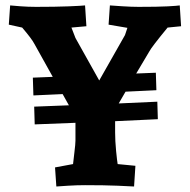

<svg xmlns="http://www.w3.org/2000/svg" viewBox="-20 -677 694 702"><path d="M400.9 -192.9Q400.9 -162.1 404.5 -125Q408.2 -87.9 410.2 -77.1L475.1 -70.8L470.2 4.9Q458 3.9 409.9 2Q361.8 0 291 0Q262.2 0 229 2Q195.8 3.9 186 4.9L181.2 -64.9L247.1 -77.1Q248 -88.4 252 -119.6Q255.9 -150.9 255.9 -163.1V-228L106.9 -222.2L105 -287.1L231.9 -292L209 -333L102.1 -328.1L100.1 -393.1L172.9 -396L106 -516.1Q96.2 -535.2 61 -576.2L12.2 -586.9L17.1 -657.2Q24.9 -656.2 54 -654.1Q83 -651.9 111.8 -651.9Q182.6 -651.9 230.7 -653.8Q278.8 -655.8 291 -657.2L295.9 -581.1L241.2 -576.2L255.9 -538.1L342.8 -382.8L437 -548.8L445.8 -575.2L377 -586.9L381.8 -657.2Q393.1 -656.2 427 -654.1Q460.9 -651.9 486.8 -651.9Q557.6 -651.9 593.3 -653.8Q628.9 -655.8 637.2 -657.2L642.1 -581.1L592.8 -576.2Q533.7 -504.4 525.9 -488.8L478 -408.2L549.8 -411.1L551.8 -347.2L439 -341.8L414.1 -298.8L555.2 -305.2L557.1 -241.2L400.9 -233.9Z"/></svg>

Font: Sura
Style: Bold
Weight: 700
Designer: Carolina Giovagnoli
Foundry: Huerta Tipografica
Version: Version 1.002;PS 001.002;hotconv 1.0.70;makeotf.lib2.5.58329